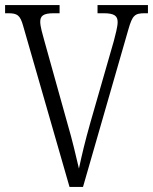

<svg xmlns="http://www.w3.org/2000/svg" viewBox="-20 -734 601 754"><path d="M71 -632 253 0H306L484 -618C500 -674 509 -682 549 -682H561V-714H363V-682H387C430 -682 442 -671 442 -647C442 -628 432 -593 427 -573L335 -253C313 -175 302 -128 290 -72C277 -126 266 -177 244 -252L153 -578C148 -596 138 -630 138 -648C138 -671 149 -682 191 -682H214V-714H0V-682H11C48 -682 59 -675 71 -632Z"/></svg>

Font: Noto Serif Sinhala Condensed Light
Style: Regular
Weight: 300
Width: 3
Designer: Jelle Bosma - Monotype Design Team
Foundry: Monotype Imaging Inc.
Version: Version 2.007